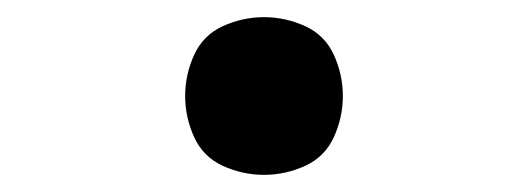

<svg xmlns="http://www.w3.org/2000/svg" viewBox="-20 -452 616 224"><path d="M288 -248Q313 -248 336 -258.5Q359 -269 369.5 -292Q380 -315 380 -340Q380 -365 369.5 -388Q359 -411 336 -421.5Q313 -432 288 -432Q263 -432 240 -421.5Q217 -411 206.5 -388Q196 -365 196 -340Q196 -315 206.5 -292Q217 -269 240 -258.5Q263 -248 288 -248Z"/></svg>

Font: Iosevka Sparkle Semibold
Style: Regular
Weight: 600
Designer: Belleve Invis
Foundry: Belleve Invis
Version: Version 4.5.0; ttfautohint (v1.8.3)